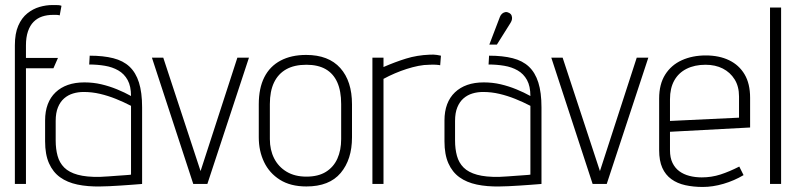

<svg xmlns="http://www.w3.org/2000/svg" viewBox="-20 -730 3163 762"><path d="M217 -669 224 -707Q219 -709 213 -709.5Q207 -710 201 -710Q195 -710 188 -710Q163 -710 137 -702.5Q111 -695 88.5 -677Q66 -659 52.5 -628Q39 -597 39 -550V0H83V-459H192L210 -500H83V-550Q83 -582 91 -605.5Q99 -629 113.5 -643.5Q128 -658 147.5 -664.5Q167 -671 191 -671Q197 -671 203.5 -671Q210 -671 217 -669Z M500 -349Q475 -363 444.5 -375.5Q414 -388 382 -395.5Q350 -403 315 -403Q278 -403 249.5 -393Q221 -383 200.5 -363.5Q180 -344 169.5 -316Q159 -288 159 -252V-169Q159 -117 174.5 -82Q190 -47 218.5 -26.5Q247 -6 287.5 2.5Q328 11 378 10Q392 10 413 9Q434 8 457 6.5Q480 5 500 3.5Q520 2 532.5 1Q545 0 544 0V-304Q544 -363 531.5 -402.5Q519 -442 494 -465.5Q469 -489 429.5 -499Q390 -509 336 -509L334 -474Q366 -474 396 -469Q426 -464 449.5 -450.5Q473 -437 486.5 -412.5Q500 -388 500 -349ZM500 -310V-37Q500 -37 493 -36Q486 -35 473.5 -34.5Q461 -34 445 -32.5Q429 -31 411 -30Q393 -29 376 -28Q323 -27 288.5 -36.5Q254 -46 235 -65Q216 -84 208.5 -111.5Q201 -139 201 -172V-250Q201 -282 210 -304Q219 -326 234.5 -339.5Q250 -353 270 -359Q290 -365 312 -365Q345 -365 377 -357.5Q409 -350 440 -337.5Q471 -325 500 -310Z M583 -501 747 0H803L968 -501H922L776 -51L628 -501Z M1377 -185V-316Q1377 -408 1330.5 -460Q1284 -512 1195 -512Q1136 -512 1093.5 -489.5Q1051 -467 1029 -423.5Q1007 -380 1007 -316V-185Q1007 -131 1028 -87Q1049 -43 1091 -16.5Q1133 10 1196 10Q1287 10 1332 -43.5Q1377 -97 1377 -185ZM1334 -317V-178Q1334 -134 1319 -100.5Q1304 -67 1273.5 -48Q1243 -29 1196 -29Q1150 -29 1117.5 -48.5Q1085 -68 1068 -101.5Q1051 -135 1051 -178V-317Q1051 -368 1067.5 -402.5Q1084 -437 1116 -455Q1148 -473 1196 -473Q1242 -473 1272.5 -455.5Q1303 -438 1318.5 -403.5Q1334 -369 1334 -317Z M1727 -471 1730 -509Q1727 -510 1714 -512Q1701 -514 1685 -513Q1635 -511 1591.5 -497.5Q1548 -484 1502 -464V-501H1458V0H1502V-417Q1524 -429 1547.5 -439Q1571 -449 1594.5 -456.5Q1618 -464 1640.5 -468.5Q1663 -473 1684 -473Q1699 -474 1711.5 -473Q1724 -472 1727 -471Z M2006 -639Q2011 -647 2012 -654Q2013 -661 2010.5 -668Q2008 -675 2000 -679Q1993 -683 1986 -682Q1979 -681 1973 -676Q1967 -671 1964 -663L1922 -553H1952ZM2085 -349Q2060 -363 2029.5 -375.5Q1999 -388 1967 -395.5Q1935 -403 1900 -403Q1863 -403 1834.5 -393Q1806 -383 1785.5 -363.5Q1765 -344 1754.5 -316Q1744 -288 1744 -252V-169Q1744 -117 1759.5 -82Q1775 -47 1803.5 -26.5Q1832 -6 1872.5 2.5Q1913 11 1963 10Q1977 10 1998 9Q2019 8 2042 6.5Q2065 5 2085 3.5Q2105 2 2117.5 1Q2130 0 2129 0V-304Q2129 -363 2116.5 -402.5Q2104 -442 2079 -465.5Q2054 -489 2014.5 -499Q1975 -509 1921 -509L1919 -474Q1951 -474 1981 -469Q2011 -464 2034.5 -450.5Q2058 -437 2071.5 -412.5Q2085 -388 2085 -349ZM2085 -310V-37Q2085 -37 2078 -36Q2071 -35 2058.5 -34.5Q2046 -34 2030 -32.5Q2014 -31 1996 -30Q1978 -29 1961 -28Q1908 -27 1873.5 -36.5Q1839 -46 1820 -65Q1801 -84 1793.5 -111.5Q1786 -139 1786 -172V-250Q1786 -282 1795 -304Q1804 -326 1819.5 -339.5Q1835 -353 1855 -359Q1875 -365 1897 -365Q1930 -365 1962 -357.5Q1994 -350 2025 -337.5Q2056 -325 2085 -310Z M2168 -501 2332 0H2388L2553 -501H2507L2361 -51L2213 -501Z M2639 -134V-207L2957 -224V-342Q2957 -398 2935 -435Q2913 -472 2873.5 -491Q2834 -510 2781 -510Q2728 -510 2686 -491Q2644 -472 2620 -434Q2596 -396 2596 -339V-134Q2596 -92 2608.5 -64Q2621 -36 2644.5 -19Q2668 -2 2700 5Q2732 12 2769 12Q2809 12 2851.5 -0.5Q2894 -13 2931 -35L2914 -69Q2875 -49 2839.5 -37.5Q2804 -26 2765 -26Q2739 -26 2716 -32Q2693 -38 2676 -50.5Q2659 -63 2649 -83.5Q2639 -104 2639 -134ZM2913 -347V-263L2639 -250V-336Q2639 -380 2656 -410.5Q2673 -441 2705 -457Q2737 -473 2780 -473Q2819 -473 2848.5 -458Q2878 -443 2895.5 -415Q2913 -387 2913 -347Z M3036 0H3080V-700H3036Z"/></svg>

Font: Advent Pro Light
Style: Regular
Weight: 300
Version: Version 3.000